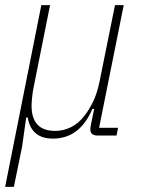

<svg xmlns="http://www.w3.org/2000/svg" viewBox="-30 -528 550 748"><path d="M-10 200 131 -508H165L101 -188Q97 -168 95 -148Q93 -128 93 -116Q93 -18 185 -18Q217 -18 246.5 -32.5Q276 -47 299 -77Q317 -100 332.5 -131.5Q348 -163 358 -211L418 -508H452L356 -30H430L424 0H351Q322 0 322 -23Q322 -32 325 -46L337 -104H330Q281 12 176 12Q92 12 78 -70H72L56 44L24 200Z"/></svg>

Font: IBM Plex Sans Condensed ExtraLight
Style: Italic
Weight: 200
Width: 3
Italic angle: -11°
Designer: Mike Abbink, Paul van der Laan, Pieter van Rosmalen
Foundry: Bold Monday
Version: Version 1.3